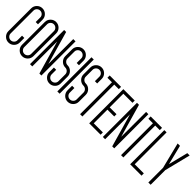

<svg xmlns="http://www.w3.org/2000/svg" viewBox="249 -2218 3558 3558"><g transform="rotate(45 2028.0 -439.0)"><path d="M178.7 8.3Q117.2 8.3 73.5 -35.4Q29.8 -79.1 29.8 -141.1V-737.8Q29.8 -799.3 73.5 -843Q117.2 -886.7 178.7 -886.7Q240.7 -886.7 284.4 -843Q328.1 -799.3 328.1 -737.8V-618.2H268.6V-737.8Q268.6 -774.9 242.2 -801Q215.8 -827.1 178.7 -827.1Q142.1 -827.1 115.7 -801Q89.4 -774.9 89.4 -737.8V-141.1Q89.4 -104 115.7 -77.6Q142.1 -51.3 178.7 -51.3Q215.8 -51.3 242.2 -77.6Q268.6 -104 268.6 -141.1V-260.3H328.1V-141.1Q328.1 -79.1 284.4 -35.4Q240.7 8.3 178.7 8.3Z M536.6 8.3Q475.1 8.3 431.4 -35.4Q387.7 -79.1 387.7 -141.1V-737.8Q387.7 -799.3 431.4 -843Q475.1 -886.7 536.6 -886.7Q598.6 -886.7 642.3 -843Q686 -799.3 686 -737.8V-141.1Q686 -79.1 642.3 -35.4Q598.6 8.3 536.6 8.3ZM536.6 -51.3Q573.7 -51.3 600.1 -77.6Q626.5 -104 626.5 -141.1V-737.8Q626.5 -774.9 600.1 -801Q573.7 -827.1 536.6 -827.1Q500 -827.1 473.6 -801Q447.3 -774.9 447.3 -737.8V-141.1Q447.3 -104 473.6 -77.6Q500 -51.3 536.6 -51.3Z M1043.9 8.3H991.7L805.2 -644V8.3H745.6V-886.7H797.9L984.4 -234.4V-886.7H1043.9Z M1252.9 8.3Q1190.9 8.3 1147.2 -35.4Q1103.5 -79.1 1103.5 -141.1V-260.3H1163.1V-141.1Q1163.1 -104 1189.5 -77.9Q1215.8 -51.8 1252.9 -51.8Q1289.6 -51.8 1315.9 -77.9Q1342.3 -104 1342.3 -141.1V-320.3Q1342.3 -356.9 1315.9 -383.3Q1289.6 -409.7 1252.9 -409.7Q1190.9 -409.7 1147.2 -453.4Q1103.5 -497.1 1103.5 -558.6V-737.8Q1103.5 -799.3 1147.2 -843.3Q1190.9 -887.2 1252.9 -887.2Q1314.5 -887.2 1358.2 -843.3Q1401.9 -799.3 1401.9 -737.8V-618.7H1342.3V-737.8Q1342.3 -774.9 1315.9 -801Q1289.6 -827.1 1252.9 -827.1Q1215.8 -827.1 1189.5 -801Q1163.1 -774.9 1163.1 -737.8V-558.6Q1163.1 -522 1189.5 -495.6Q1215.8 -469.2 1252.9 -469.2Q1314.5 -469.2 1358.2 -425.5Q1401.9 -381.8 1401.9 -320.3V-141.1Q1401.9 -79.1 1358.2 -35.4Q1314.5 8.3 1252.9 8.3Z M1521 7.8H1461.4V-887.2H1521Z M1730 8.3Q1668 8.3 1624.3 -35.4Q1580.6 -79.1 1580.6 -141.1V-260.3H1640.1V-141.1Q1640.1 -104 1666.5 -77.9Q1692.9 -51.8 1730 -51.8Q1766.6 -51.8 1793 -77.9Q1819.3 -104 1819.3 -141.1V-320.3Q1819.3 -356.9 1793 -383.3Q1766.6 -409.7 1730 -409.7Q1668 -409.7 1624.3 -453.4Q1580.6 -497.1 1580.6 -558.6V-737.8Q1580.6 -799.3 1624.3 -843.3Q1668 -887.2 1730 -887.2Q1791.5 -887.2 1835.2 -843.3Q1878.9 -799.3 1878.9 -737.8V-618.7H1819.3V-737.8Q1819.3 -774.9 1793 -801Q1766.6 -827.1 1730 -827.1Q1692.9 -827.1 1666.5 -801Q1640.1 -774.9 1640.1 -737.8V-558.6Q1640.1 -522 1666.5 -495.6Q1692.9 -469.2 1730 -469.2Q1791.5 -469.2 1835.2 -425.5Q1878.9 -381.8 1878.9 -320.3V-141.1Q1878.9 -79.1 1835.2 -35.4Q1791.5 8.3 1730 8.3Z M2117.7 7.8H2057.6V-827.6H1938.5V-887.2H2236.8V-827.6H2117.7Z M2595.2 7.8H2296.9V-887.2H2595.2V-827.6H2356.4V-469.2H2535.2V-409.7H2356.4V-51.8H2595.2Z M2952.6 8.3H2900.4L2713.9 -644V8.3H2654.3V-886.7H2706.5L2893.1 -234.4V-886.7H2952.6Z M3191.4 7.8H3131.3V-827.6H3012.2V-887.2H3310.5V-827.6H3191.4Z M3668.5 8.3H3370.1V-887.2H3429.7V-51.8H3668.5Z M3907.2 8.3H3847.2V-376L3719.7 -886.7H3781.2L3877 -502.9L3973.1 -886.7H4034.7L3907.2 -376Z"/></g></svg>

Font: Ignotum
Style: Regular
Weight: 400
Designer: GGBot
Version: 0.10